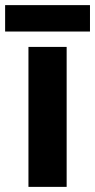

<svg xmlns="http://www.w3.org/2000/svg" viewBox="-33 -729 371 749"><path d="M227 0H78V-546H227ZM318 -709V-606H-13V-709Z"/></svg>

Font: Noto Sans Ol Chiki
Style: Bold
Weight: 700
Designer: Monotype Design Team, Lewis McGuffie
Foundry: Monotype Imaging Inc.
Version: Version 2.003; ttfautohint (v1.8.4.7-5d5b)